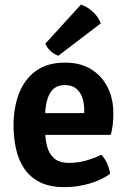

<svg xmlns="http://www.w3.org/2000/svg" viewBox="-20 -774 538 808"><path d="M119.5 -206.5V-298H334.5V-310.5Q334.5 -339 326.5 -363Q318.5 -387 300.5 -401.5Q282.5 -416 252.5 -416Q209 -416 189.2 -379.8Q169.5 -343.5 169.5 -275V-235.5Q169.5 -195 177.2 -161.5Q185 -128 207.2 -108.2Q229.5 -88.5 272 -88.5Q308 -88.5 341.8 -98.2Q375.5 -108 406.5 -122.5Q421.5 -107.5 431.2 -85Q441 -62.5 443.5 -42.5Q407 -16 355.8 -1.2Q304.5 13.5 251.5 13.5Q188.5 13.5 147 -7.8Q105.5 -29 81.2 -65.8Q57 -102.5 47 -149.2Q37 -196 37 -246Q37 -321 60 -380.8Q83 -440.5 131 -475.5Q179 -510.5 253.5 -510.5Q319 -510.5 364.2 -482.2Q409.5 -454 433.2 -406Q457 -358 457 -298Q457 -269 454.5 -249.2Q452 -229.5 446.5 -206.5ZM320.5 -754.5Q346 -747 370.8 -724.2Q395.5 -701.5 404 -675.5L225.5 -539.5Q209 -544.5 193.5 -558.5Q178 -572.5 171 -590.5Z"/></svg>

Font: Signika Light SemiBold
Style: Regular
Weight: 600
Version: Version 2.003;gftools[0.9.32]